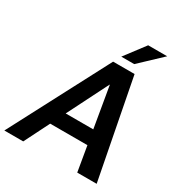

<svg xmlns="http://www.w3.org/2000/svg" viewBox="-248 -1077 1151 1225"><g transform="rotate(30 327.5 -465.0)"><path d="M102.5 0H-36.6L344.7 -727.5H502.9L643.6 0H500.5L469.2 -184.1H194.8ZM248 -290H451.2L400.4 -588.9H398.4ZM374 -781.2 486.3 -929.7H626.5L469.2 -781.2Z"/></g></svg>

Font: Inter Display Semi Bold
Style: Italic
Weight: 600
Italic angle: -9.39999°
Designer: Rasmus Andersson
Foundry: rsms
Version: Version 4.000;git-4fc901f